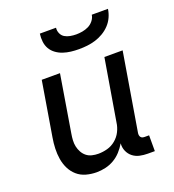

<svg xmlns="http://www.w3.org/2000/svg" viewBox="-135 -846 871 959"><g transform="rotate(-20 300.0 -366.0)"><path d="M216 8Q187 8 160 0.5Q133 -7 113 -24.5Q93 -42 81 -66Q69 -90 64.5 -117.5Q60 -145 61 -173.5Q62 -202 67 -231L115 -520H212L162 -217Q159 -200 158 -182.5Q157 -165 160.5 -149Q164 -133 172 -118.5Q180 -104 192.5 -94Q205 -84 221.5 -80Q238 -76 255 -76Q279 -76 303 -82.5Q327 -89 347 -105.5Q367 -122 378.5 -145Q390 -168 393 -192L448 -520H545L476 -106Q475 -100 476 -94Q477 -88 480.5 -83.5Q484 -79 489.5 -77.5Q495 -76 501 -76H524V8H487Q465 8 444.5 3.5Q424 -1 408 -13.5Q392 -26 383.5 -45.5Q375 -65 377 -87Q364 -65 347 -46.5Q330 -28 308.5 -15.5Q287 -3 263 2.5Q239 8 216 8ZM343 -600Q321 -600 300 -602.5Q279 -605 259.5 -611.5Q240 -618 223.5 -630Q207 -642 197 -659Q187 -676 184.5 -697Q182 -718 185 -740H271Q269 -724 275.5 -709.5Q282 -695 294.5 -687.5Q307 -680 323 -677Q339 -674 355 -674Q371 -674 388 -677Q405 -680 420.5 -687.5Q436 -695 447.5 -709.5Q459 -724 461 -740H547Q544 -718 534.5 -697Q525 -676 509 -659Q493 -642 472.5 -630Q452 -618 430.5 -611.5Q409 -605 387 -602.5Q365 -600 343 -600Z"/></g></svg>

Font: Iosevka Medium Extended
Style: Italic
Weight: 500
Width: 7
Italic angle: -9°
Monospace: yes
Designer: Belleve Invis
Foundry: Belleve Invis
Version: Version 32.5.0; ttfautohint (v1.8.4)